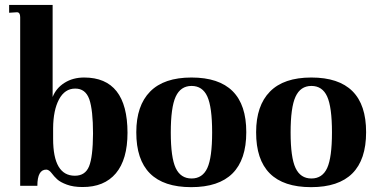

<svg xmlns="http://www.w3.org/2000/svg" viewBox="-20 -750 1527 780"><path d="M195.8 -186Q195.8 -36.1 284.2 -36.1Q326.2 -36.1 341.8 -74.2Q357.4 -112.3 357.9 -207.5Q357.9 -302.7 342.8 -346.7Q327.1 -390.6 285.2 -390.1Q243.2 -390.1 219.7 -346.2Q196.3 -302.2 195.8 -229ZM17.1 -730H193.8V-356Q208 -392.1 242.2 -413.6Q276.4 -435.1 321.8 -435.1Q497.6 -435.1 498 -210.9Q498 -102.1 450.7 -45.9Q403.3 10.3 314.9 9.8Q277.8 9.8 251.5 0Q225.1 -9.8 212.4 -21.5Q199.7 -33.2 189.5 -46.9Q179.2 -60.5 168 -61Q131.8 -61 131.8 4.9H62V-680.2Q62 -700.2 48.8 -700.2L17.1 -698.2Z M693.8 -357.4Q673.8 -314 673.8 -211.9Q673.8 -109.9 693.8 -67.4Q713.9 -24.9 758.3 -24.9Q802.7 -24.9 822.3 -67.4Q841.8 -109.9 841.8 -212.4Q841.8 -314.9 822.3 -357.9Q802.7 -400.9 758.3 -400.9Q713.9 -400.9 693.8 -357.4ZM533.7 -212.9Q533.7 -320.8 589.8 -377.9Q646 -435.1 757.8 -435.1Q981 -435.1 980.5 -212.9Q980.5 10.3 756.8 10.3Q533.2 10.3 533.7 -212.9Z M1180.7 -357.4Q1160.6 -314 1160.6 -211.9Q1160.6 -109.9 1180.7 -67.4Q1200.7 -24.9 1245.1 -24.9Q1289.6 -24.9 1309.1 -67.4Q1328.6 -109.9 1328.6 -212.4Q1328.6 -314.9 1309.1 -357.9Q1289.6 -400.9 1245.1 -400.9Q1200.7 -400.9 1180.7 -357.4ZM1020.5 -212.9Q1020.5 -320.8 1076.7 -377.9Q1132.8 -435.1 1244.6 -435.1Q1467.8 -435.1 1467.3 -212.9Q1467.3 10.3 1243.7 10.3Q1020 10.3 1020.5 -212.9Z"/></svg>

Font: Unna-Bold
Style: Bold
Weight: 700
Designer: Jorge de Buen U.
Foundry: Omnibus-Type
Version: Version 2.006;PS 002.006;hotconv 1.0.70;makeotf.lib2.5.58329